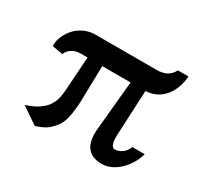

<svg xmlns="http://www.w3.org/2000/svg" viewBox="-127 -782 1044 978"><g transform="rotate(30 395.0 -293.0)"><path d="M74.2 -55.7 172.4 11.7C198.2 3.9 227.1 -7.8 246.1 -25.4C291 -66.4 306.6 -98.1 313 -210L317.9 -424.3H484.4L456.5 -128.4C451.2 -51.3 474.6 8.8 564 8.8C648.4 8.8 713.9 -79.6 729.5 -143.6H656.7C645 -109.9 613.8 -88.4 584.5 -88.4C571.3 -88.4 557.1 -103.5 559.1 -156.2L571.8 -424.3C668 -428.7 718.8 -509.3 724.6 -598.1H662.6C642.6 -558.6 608.9 -545.9 565.4 -545.9H208.5C141.6 -545.9 80.6 -503.9 55.7 -434.1C49.3 -416.5 46.9 -396.5 48.8 -386.7L110.8 -375.5C122.1 -405.8 153.8 -425.3 191.4 -424.8H231L218.8 -237.8C214.8 -171.4 204.6 -127.9 147.5 -88.9C119.6 -69.8 82.5 -57.6 74.2 -55.7Z"/></g></svg>

Font: Merriweather
Style: Bold
Weight: 700
Designer: Eben Sorkin ( eben@eyebytes.com )
Foundry: Sorkin Type Co.
Version: Version 1.003